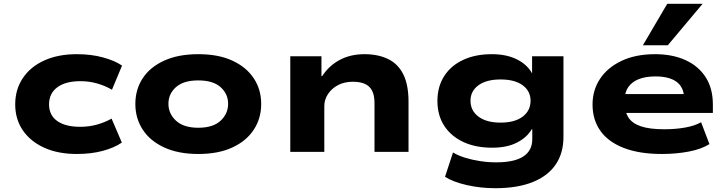

<svg xmlns="http://www.w3.org/2000/svg" viewBox="-20 -799 3820 1010"><path d="M384 11Q285 11 212.5 -22Q140 -55 100 -113.5Q60 -172 60 -250Q60 -328 100 -388Q140 -448 213 -481Q286 -514 384 -514Q460 -514 522 -497Q584 -480 622 -454L569 -327Q533 -348 491 -360Q449 -372 404 -372Q324 -372 281 -339.5Q238 -307 238 -250Q238 -193 281 -162.5Q324 -132 402 -132Q449 -132 490 -143.5Q531 -155 567 -175L621 -49Q582 -22 521 -5.5Q460 11 384 11Z M1023 11Q918 11 843.5 -23.5Q769 -58 730.5 -117.5Q692 -177 692 -252Q692 -328 730.5 -387Q769 -446 843.5 -480Q918 -514 1023 -514Q1129 -514 1202.5 -480Q1276 -446 1315 -387Q1354 -328 1354 -252Q1354 -177 1315.5 -117.5Q1277 -58 1203 -23.5Q1129 11 1023 11ZM1023 -127Q1101 -127 1140.5 -164Q1180 -201 1180 -253Q1180 -305 1140.5 -340.5Q1101 -376 1023 -376Q945 -376 905.5 -340.5Q866 -305 866 -253Q866 -201 906 -164Q946 -127 1023 -127Z M1507 0V-503H1671V-399H1675Q1711 -454 1767.5 -484Q1824 -514 1897 -514Q1969 -514 2021.5 -488.5Q2074 -463 2101.5 -408Q2129 -353 2129 -263V0H1950V-257Q1950 -298 1937 -322.5Q1924 -347 1899 -358Q1874 -369 1836 -369Q1792 -369 1758.5 -351.5Q1725 -334 1705.5 -304.5Q1686 -275 1686 -241V0Z M2585 191Q2507 191 2435 174.5Q2363 158 2321 131L2363 3Q2389 19 2426 30.5Q2463 42 2505.5 48.5Q2548 55 2590 55Q2686 55 2733 24Q2780 -7 2780 -67V-119H2777Q2752 -76 2699.5 -49Q2647 -22 2569 -22Q2482 -22 2417.5 -52Q2353 -82 2317 -137Q2281 -192 2281 -268Q2281 -343 2316.5 -398.5Q2352 -454 2416.5 -484Q2481 -514 2567 -514Q2644 -514 2698.5 -487Q2753 -460 2779 -413V-503H2944V-78Q2944 6 2903.5 66Q2863 126 2783 158.5Q2703 191 2585 191ZM2613 -154Q2688 -154 2729.5 -185.5Q2771 -217 2771 -269Q2771 -320 2729.5 -350.5Q2688 -381 2613 -381Q2539 -381 2497 -350.5Q2455 -320 2455 -269Q2455 -217 2497 -185.5Q2539 -154 2613 -154Z M3462 11Q3344 11 3262 -20.5Q3180 -52 3138.5 -110.5Q3097 -169 3097 -249Q3097 -325 3136.5 -384.5Q3176 -444 3250 -479Q3324 -514 3426 -514Q3517 -514 3585.5 -483Q3654 -452 3692 -393Q3730 -334 3730 -249V-205H3238V-304H3599L3579 -283Q3577 -341 3538.5 -369Q3500 -397 3428 -397Q3377 -397 3341 -383Q3305 -369 3285.5 -341.5Q3266 -314 3266 -273V-256Q3266 -211 3286 -180.5Q3306 -150 3351.5 -134.5Q3397 -119 3475 -119Q3533 -119 3584 -128Q3635 -137 3668 -156L3712 -41Q3669 -14 3602.5 -1.5Q3536 11 3462 11ZM3362 -561 3490 -779H3676L3493 -561Z"/></svg>

Font: Nunito Sans 7pt Expanded ExtraBold
Style: Regular
Weight: 800
Width: 7
Designer: Vernon Adams
Foundry: Vernon Adams
Version: Version 3.101;gftools[0.9.27]